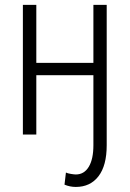

<svg xmlns="http://www.w3.org/2000/svg" viewBox="-20 -548 529 782"><path d="M127.9 -528.3V-292H360.4V-528.3H414.6V43.5Q414.6 126.5 381.1 169.9Q347.7 213.4 288.6 213.4Q265.1 213.4 242.7 204.1L248.5 154.8Q255.4 158.2 269 160.4Q282.7 162.6 288.6 162.6Q322.8 162.6 341.6 131.3Q360.4 100.1 360.4 43.5V-241.7H127.9V0H73.2V-528.3Z"/></svg>

Font: Roboto Condensed Light
Style: Regular
Weight: 300
Designer: Google
Version: Version 2.134; 2016